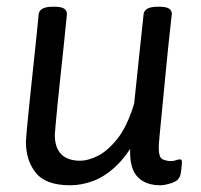

<svg xmlns="http://www.w3.org/2000/svg" viewBox="-20 -545 597 571"><path d="M453 -525Q474 -525 482.5 -519.5Q491 -514 491 -503Q491 -503 488 -476.5Q485 -450 480.5 -407.5Q476 -365 471.5 -316.5Q467 -268 462.5 -223Q458 -178 455 -146Q452 -114 452 -107Q452 -76 464 -71Q476 -66 488 -66Q497 -66 503.5 -68.5Q510 -71 515 -71Q521 -71 521 -64Q521 -63 520.5 -53.5Q520 -44 517 -27Q513 -8 491.5 -1Q470 6 457 6Q414 6 390.5 -17.5Q367 -41 367 -92V-141L385 -132Q357 -81 324.5 -50.5Q292 -20 257.5 -7Q223 6 189 6Q116 6 86.5 -31Q57 -68 57 -124Q57 -127 59.5 -156Q62 -185 66.5 -228Q71 -271 76 -318.5Q81 -366 85.5 -408Q90 -450 92.5 -476.5Q95 -503 95 -503Q98 -525 137 -525H141Q162 -525 170.5 -519.5Q179 -514 179 -503Q179 -503 176.5 -478Q174 -453 170 -413.5Q166 -374 161 -329Q156 -284 152 -243Q148 -202 145.5 -175Q143 -148 143 -144Q143 -106 162 -86.5Q181 -67 219 -67Q241 -67 270 -81Q299 -95 328.5 -131.5Q358 -168 379 -237Q383 -275 387 -313Q391 -351 394.5 -385Q398 -419 401 -445.5Q404 -472 405.5 -487.5Q407 -503 407 -503Q410 -525 449 -525Z"/></svg>

Font: Asap VF Beta
Style: Italic
Weight: 400
Italic angle: -6°
Designer: Pablo Cosgaya
Foundry: Pablo Cosgaya
Version: Version 1.007